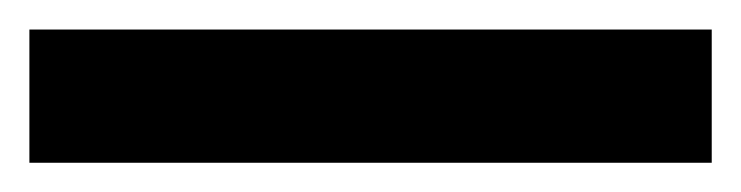

<svg xmlns="http://www.w3.org/2000/svg" viewBox="-21 -20 502 130"><path d="M460.9 0V90.2H-1.1V0Z"/></svg>

Font: InterMG Medium
Style: Regular
Weight: 500
Designer: Rasmus Andersson
Foundry: rsms
Version: Version 3.019;December 26, 2023;FontCreator 15.0.0.2955 64-b